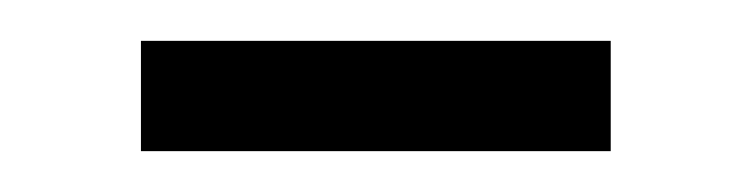

<svg xmlns="http://www.w3.org/2000/svg" viewBox="-20 -344 368 94"><path d="M49 -324V-270H279V-324Z"/></svg>

Font: Noto Sans Bengali Light
Style: Regular
Weight: 300
Designer: Jelle Bosma - Monotype Design Team
Foundry: Monotype Imaging Inc.
Version: Version 2.003